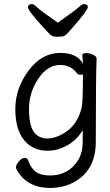

<svg xmlns="http://www.w3.org/2000/svg" viewBox="-20 -745 540 940"><path d="M136 -725Q146 -725 162 -709Q178 -693 263 -634Q351 -696 366.5 -710.5Q382 -725 391 -725Q410 -725 410 -710Q410 -695 338 -613Q320 -592 309 -580.5Q298 -569 287.5 -567Q277 -565 256 -565Q235 -565 223.5 -577.5Q212 -590 194 -609Q117 -693 117 -709Q117 -725 136 -725ZM225 175Q110 175 61 84Q58 79 58 76Q58 62 72.5 45Q87 28 101 28Q114 28 117 39Q132 80 156.5 97Q181 114 225 114Q316 114 363 38Q385 1 385 -51V-108Q357 -60 309.5 -33.5Q262 -7 213 -7Q140 -7 97.5 -59.5Q55 -112 55 -211Q55 -312 119.5 -399Q184 -486 275 -486Q358 -486 386 -433Q386 -445 384.5 -455.5Q383 -466 383 -475Q383 -485 403 -485Q419 -485 436 -477Q453 -469 453 -458Q449 -364 449 -50Q449 91 338 149Q288 175 225 175ZM213 -67Q244 -67 279 -85Q361 -126 381 -225Q386 -257 386 -382Q384 -379 372 -379Q363 -379 357 -386Q327 -427 275 -427Q212 -427 167 -359Q122 -291 122 -212Q122 -132 145.5 -99.5Q169 -67 213 -67Z"/></svg>

Font: Moon Stars Kai T HW
Style: Regular
Weight: 400
Designer: GuiWonder
Version: Version 1.101